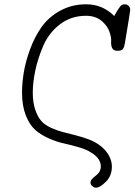

<svg xmlns="http://www.w3.org/2000/svg" viewBox="-20 -639 623 889"><path d="M82 -210Q82 -253.9 90.1 -303.5Q98.1 -353 119.1 -410.4Q140.1 -467.8 172.1 -513.4Q204.1 -559.1 258.1 -589.1Q312 -619.1 378.9 -619.1Q455.1 -619.1 508.8 -564.9Q527.8 -599.1 536.4 -609.1Q544.9 -619.1 557.1 -619.1Q568.4 -619.1 575.7 -611.6Q583 -604 583 -592.8Q583 -586.9 558.1 -438Q555.2 -419.9 549.1 -411.9Q543 -403.8 523.9 -403.8Q504.9 -403.8 499 -417Q493.2 -430.2 494.6 -448Q496.1 -465.8 486.6 -492.4Q477.1 -519 453.1 -540Q424.3 -565.9 377.9 -565.9Q309.1 -565.9 257.6 -526.4Q206.1 -486.8 180.4 -427Q154.8 -367.2 143.3 -312Q131.8 -256.8 131.8 -210Q131.8 -164.1 143.3 -130.6Q154.8 -97.2 171.4 -78.6Q188 -60.1 216.6 -47.1Q245.1 -34.2 269.5 -28.1Q293.9 -22 330.6 -12.5Q367.2 -2.9 392.1 6.8Q442.9 26.9 470.5 61Q498 95.2 498 132.8Q498 174.8 470.5 202.4Q442.9 230 424.8 230Q416 230 407.5 222.9Q398.9 215.8 398.9 205.1Q398.9 192.9 422.9 175Q446.8 157.2 446.8 131.8Q446.8 94.7 402.8 67.9Q381.8 53.7 345.5 43Q309.1 32.2 276.1 25.1Q243.2 18.1 206.5 2Q169.9 -14.2 143.6 -37.1Q117.2 -60.1 99.6 -104.5Q82 -148.9 82 -210Z"/></svg>

Font: CMU Typewriter Text
Style: LightOblique
Weight: 200
Italic angle: -9.46001°
Version: Version 0.7.0